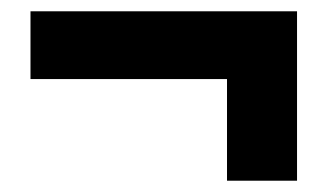

<svg xmlns="http://www.w3.org/2000/svg" viewBox="-20 -410 580 340"><path d="M382 -90V-270H34V-390H506V-90Z"/></svg>

Font: Assistant ExtraBold
Style: Regular
Weight: 800
Designer: Hebrew By Ben Nathan, Latin by Paul Hunt
Version: Version 2.001;PS 002.001;hotconv 1.0.88;makeotf.lib2.5.64775